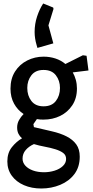

<svg xmlns="http://www.w3.org/2000/svg" viewBox="-20 -809 530 1098"><path d="M216 269Q161 269 117 250Q73 231 47.5 196Q22 161 22 114Q22 65 48 32.5Q74 0 106 -18Q93 -29 85.5 -44Q78 -59 78 -80Q78 -103 89 -122.5Q100 -142 115 -157Q81 -179 60.5 -216Q40 -253 40 -302Q40 -359 66 -400Q92 -441 135.5 -463Q179 -485 229 -485Q265 -485 297 -474.5Q329 -464 354 -443L454 -493L475 -490L486 -406L396 -395Q407 -376 413.5 -352.5Q420 -329 420 -303Q420 -247 393.5 -207Q367 -167 324 -146Q281 -125 229 -125Q219 -125 209.5 -125.5Q200 -126 191 -128L171 -99L174 -82L277 -58Q325 -47 360.5 -29Q396 -11 416 16.5Q436 44 436 87Q436 146 405.5 186.5Q375 227 324.5 248Q274 269 216 269ZM232 176Q263 176 292 167Q321 158 339.5 140.5Q358 123 358 100Q358 78 341 65.5Q324 53 296.5 44.5Q269 36 236.5 30Q204 24 174 15Q145 28 127 49Q109 70 109 98Q109 121 125 138.5Q141 156 168.5 166Q196 176 232 176ZM229 -201Q276 -201 299.5 -231.5Q323 -262 323 -306Q323 -348 299.5 -378.5Q276 -409 229 -409Q183 -409 159.5 -378.5Q136 -348 136 -306Q136 -262 159.5 -231.5Q183 -201 229 -201ZM284 -766 286 -758 257 -664 285 -561 194 -535Q193 -540 188.5 -554.5Q184 -569 181 -588Q178 -607 178 -626Q178 -672 192 -714.5Q206 -757 227 -789Z"/></svg>

Font: Kreon Light
Style: Regular
Weight: 400
Version: Version 2.002